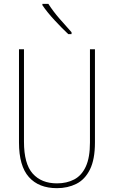

<svg xmlns="http://www.w3.org/2000/svg" viewBox="-20 -971 594 1001"><path d="M475 -228Q475 -140 449 -87.5Q423 -35 378 -12.5Q333 10 277 10Q182 10 130.5 -48Q79 -106 79 -228V-714H105V-232Q105 -117 150.5 -66Q196 -15 277 -15Q328 -15 367 -35.5Q406 -56 427.5 -103Q449 -150 449 -228V-714H475ZM232 -951Q257 -912 290 -874Q323 -836 353 -803V-793H336Q304 -823 265 -865Q226 -907 201 -944V-951Z"/></svg>

Font: Noto Sans Georgian Condensed Thin
Style: Regular
Weight: 100
Width: 3
Designer: Monotype Design Team, Akaki Razmadze
Foundry: Google LLC
Version: Version 2.005; ttfautohint (v1.8.4.7-5d5b)